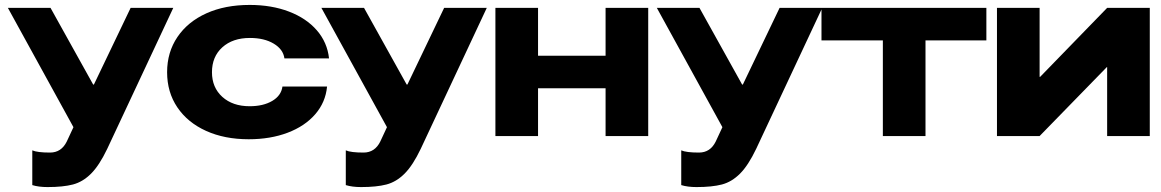

<svg xmlns="http://www.w3.org/2000/svg" viewBox="-20 -552 4709 779"><path d="M173 207Q137 207 111 199V58Q131 67 183 67Q229 67 251 22L278 -36L12 -520H185L358 -209H361L510 -520H683L415 52Q383 119 349.5 152.5Q316 186 276 196.5Q236 207 173 207Z M989 13Q891 13 816 -21Q741 -55 699.5 -116.5Q658 -178 658 -259Q658 -340 700 -402Q742 -464 817.5 -498Q893 -532 993 -532Q1082 -532 1152.5 -505Q1223 -478 1265.5 -429Q1308 -380 1315 -315H1134Q1129 -352 1090.5 -375Q1052 -398 994 -398Q924 -398 882 -360Q840 -322 840 -259Q840 -197 882 -159Q924 -121 993 -121Q1048 -121 1084.5 -142.5Q1121 -164 1126 -201H1307Q1301 -137 1259 -88.5Q1217 -40 1147 -13.5Q1077 13 989 13Z M1445 207Q1409 207 1383 199V58Q1403 67 1455 67Q1501 67 1523 22L1550 -36L1284 -520H1457L1630 -209H1633L1782 -520H1955L1687 52Q1655 119 1621.5 152.5Q1588 186 1548 196.5Q1508 207 1445 207Z M1990 0V-520H2163V-326H2437V-520H2610V0H2437V-194H2163V0Z M2806 207Q2770 207 2744 199V58Q2764 67 2816 67Q2862 67 2884 22L2911 -36L2645 -520H2818L2991 -209H2994L3143 -520H3316L3048 52Q3016 119 2982.5 152.5Q2949 186 2909 196.5Q2869 207 2806 207Z M3982 -388H3735V0H3562V-388H3313V-520H3982Z M4645 -520V0H4472V-280H4471L4198 0H4025V-520H4198V-240H4200L4472 -520Z"/></svg>

Font: Non Bureau Extended
Style: Bold
Weight: 700
Width: 7
Designer: Jona Saucedo
Foundry: Non Foundry
Version: Version 1.000; ttfautohint (v1.8.4)